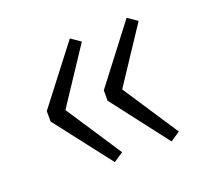

<svg xmlns="http://www.w3.org/2000/svg" viewBox="-88 -627 731 677"><g transform="rotate(-20 277.5 -288.0)"><path d="M235 -520 71 -307V-268L235 -56L271 -80L134 -288L271 -495ZM448 -520 285 -307V-268L448 -56L484 -80L347 -288L484 -495Z"/></g></svg>

Font: FiraGO Light
Style: Regular
Weight: 300
Designer: bBox Type
Foundry: bBox Type GmbH
Version: Version 1.001;PS 001.001;hotconv 1.0.88;makeotf.lib2.5.64775